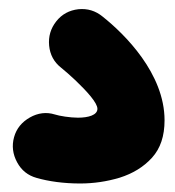

<svg xmlns="http://www.w3.org/2000/svg" viewBox="-20 -95 395 433"><path d="M106.9 -46.9C94.2 -30.8 88.9 -12.7 90.8 7.8C92.8 28.3 101.6 44.9 117.7 57.6C126.5 64.5 137.2 74.2 150.4 86.4C175.8 110.8 199.7 136.7 199.7 150.4C199.7 164.6 179.2 170.4 155.8 170.4C138.2 170.4 113.8 166.5 103.5 163.1C84.5 157.2 65.4 159.7 47.4 169.9C29.3 180.2 17.1 194.8 11.7 214.4C6.3 233.9 8.8 252.9 18.6 271C28.3 289.1 43 300.8 62.5 306.2C89.4 314 123.5 318.8 160.6 318.8C190.9 318.8 220.7 314.5 250 305.7C279.3 296.4 303.7 281.7 322.8 260.7C341.8 239.7 351.1 211.9 351.1 176.3C351.1 70.8 261.2 -18.1 211.4 -57.6C195.3 -70.8 177.2 -76.2 156.7 -74.2C136.2 -71.8 119.6 -63 106.9 -46.9Z"/></svg>

Font: Mikhak ExtraBold
Style: Regular
Weight: 800
Designer: Amin Abedi
Version: Version 3.2